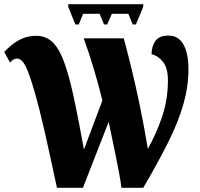

<svg xmlns="http://www.w3.org/2000/svg" viewBox="-32 -897 956 917"><path d="M328 -780 294 -864V-877H652V-864L617 -780H602L581 -831H502L480 -780H465L444 -831H365L344 -780ZM240 0Q206 -160 181 -269.5Q156 -379 136.5 -447.5Q117 -516 102.5 -553Q88 -590 75.5 -603.5Q63 -617 52 -617Q39 -617 30.5 -611.5Q22 -606 16 -598L-12 -649Q3 -665 25 -683Q47 -701 76 -713.5Q105 -726 142 -726Q186 -726 217.5 -697Q249 -668 273 -604Q297 -540 319.5 -436Q342 -332 369 -183L457 -417Q437 -499 414.5 -573Q392 -647 368 -714H559Q575 -656 595.5 -572Q616 -488 636.5 -389Q657 -290 674 -186Q716 -261 743 -342Q770 -423 770 -512Q770 -572 746.5 -601.5Q723 -631 692 -638Q692 -676 710 -701.5Q728 -727 773 -727Q820 -727 844 -685Q868 -643 868 -565Q868 -483 843.5 -398Q819 -313 770.5 -216Q722 -119 652 0H548Q545 -27 537.5 -67Q530 -107 521 -151.5Q512 -196 503 -238.5Q494 -281 487 -315L364 0Z"/></svg>

Font: Noto Serif Condensed Black
Style: Regular
Weight: 900
Width: 3
Designer: Monotype Design Team
Foundry: Monotype Imaging Inc.
Version: Version 2.015; ttfautohint (v1.8.4.7-5d5b)